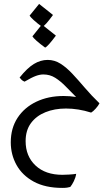

<svg xmlns="http://www.w3.org/2000/svg" viewBox="-20 -589 555 966"><path d="M293.5 356.4Q208 356.4 150.1 325Q92.3 293.5 63.2 241.2Q34.2 189 34.2 127Q34.2 55.7 68.6 3.4Q103 -48.8 163.1 -77.4Q223.1 -106 299.8 -106Q332 -106 362.8 -101.1Q335.4 -128.4 310.3 -154.3Q285.2 -180.2 258.3 -197.3Q231.4 -214.4 198.2 -214.4Q180.7 -214.4 160.4 -207Q140.1 -199.7 103.5 -178.2Q94.2 -182.1 89.1 -187Q84 -191.9 78.6 -198.7Q116.7 -246.6 150.4 -267.1Q184.1 -287.6 219.7 -287.6Q254.4 -287.6 284.4 -268.6Q314.5 -249.5 344 -218Q373.5 -186.5 406.5 -147.7Q439.5 -108.9 480.5 -69.3Q474.6 -57.1 461.4 -42.5Q448.2 -27.8 438.5 -22.5Q374 -43 312 -43Q254.4 -43 208.5 -24.4Q162.6 -5.9 135.7 30.5Q108.9 66.9 108.9 121.1Q108.9 196.8 158.7 243.7Q208.5 290.5 293.9 290.5Q304.7 290.5 327.1 289.3Q349.6 288.1 363.3 285.6Q360.4 304.7 351.3 323Q342.3 341.3 333.5 351.6Q327.1 353.5 317.4 355Q307.6 356.4 293.5 356.4ZM207 -349.6Q180.7 -368.7 163.6 -384Q146.5 -399.4 143.1 -406.2L190.9 -465.8L261.2 -409.7Q219.7 -354 207 -349.6ZM192.4 -453.6Q166.5 -472.2 149.7 -487.8Q132.8 -503.4 128.9 -510.3L176.8 -569.3L246.6 -513.7Q206.1 -458 192.4 -453.6Z"/></svg>

Font: Harmattan
Style: Regular
Weight: 400
Designer: George W. Nuss III and SIL International
Foundry: SIL International
Version: Version 4.000